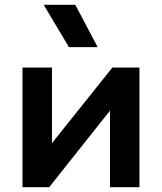

<svg xmlns="http://www.w3.org/2000/svg" viewBox="-20 -782 676 802"><path d="M74 0V-500H197V-184L449.5 -500H562.5V0H439.5V-320L185.5 0ZM268 -585 162.5 -762H294.5L388 -585Z"/></svg>

Font: Geologica Medium
Style: Regular
Weight: 500
Designer: Sindre Bremnes, Frode Helland
Foundry: Monokrom Skriftforlag AS
Version: Version 1.010;gftools[0.9.28]